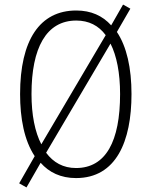

<svg xmlns="http://www.w3.org/2000/svg" viewBox="-20 -770 653 841"><path d="M556 -358C556 -472 535 -566 492 -630L551 -732L519 -750L467 -659C429 -701 379 -724 314 -724C154 -724 68 -594 68 -358C68 -252 86 -155 132 -86L64 33L96 51L158 -57C195 -15 246 10 313 10C489 10 556 -151 556 -358ZM118 -358C118 -559 182 -680 314 -680C369 -680 412 -658 443 -616L161 -138C133 -192 118 -267 118 -358ZM506 -358C506 -152 444 -34 313 -34C257 -34 214 -58 182 -101L464 -579C491 -526 506 -451 506 -358Z"/></svg>

Font: Noto Sans Armenian Condensed ExtraLight
Style: Regular
Weight: 200
Width: 3
Designer: Monotype Design Team
Foundry: Monotype Imaging Inc.
Version: Version 2.008